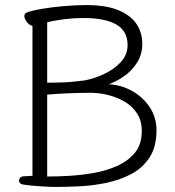

<svg xmlns="http://www.w3.org/2000/svg" viewBox="-20 -729 690 757"><path d="M108 -627V-36Q108 -36 95.5 -35Q83 -34 75 -34Q66 -34 60.5 -29Q55 -24 55 -17Q55 -4 73 -1Q100 3 138 5.5Q176 8 198 8Q240 8 293 5.5Q346 3 399 -8Q452 -19 497 -42.5Q542 -66 569.5 -108Q597 -150 597 -215Q597 -266 570.5 -306Q544 -346 501.5 -370Q459 -394 409 -397Q438 -407 468.5 -428Q499 -449 520 -481.5Q541 -514 541 -557Q541 -600 518.5 -634Q496 -668 447.5 -688.5Q399 -709 320 -709Q281 -709 233 -705Q185 -701 144.5 -694Q104 -687 84 -679Q76 -675 76 -666Q76 -655 86 -642Q96 -629 108 -627ZM179 -403H166V-641Q197 -649 235.5 -653.5Q274 -658 308 -658Q394 -658 438.5 -632.5Q483 -607 483 -551Q483 -513 456 -484Q429 -455 390 -437Q351 -419 314 -412Q299 -410 275 -407.5Q251 -405 225.5 -404Q200 -403 179 -403ZM326 -363H346Q376 -362 409.5 -353.5Q443 -345 472.5 -327.5Q502 -310 520.5 -281.5Q539 -253 539 -212Q539 -160 512 -127Q485 -94 441 -74.5Q397 -55 346.5 -46.5Q296 -38 248.5 -35.5Q201 -33 166 -33V-356Q199 -359 245 -361Q291 -363 326 -363Z"/></svg>

Font: Klee One
Style: Regular
Weight: 400
Designer: Fontworks Inc.
Foundry: Fontworks Inc.
Version: Version 1.100